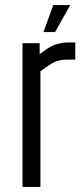

<svg xmlns="http://www.w3.org/2000/svg" viewBox="-20 -740 323 760"><path d="M253 -572H278V-504H244Q208 -504 179 -485Q170 -479 140 -458V0H69V-569H137V-526Q140 -528 152.5 -537Q165 -546 167.5 -547.5Q170 -549 180.5 -555Q191 -561 196.5 -562.5Q202 -564 212 -567Q227 -572 253 -572ZM191 -720H258L198 -613H152Z"/></svg>

Font: Khand
Style: Regular
Weight: 400
Designer: Devanagari: Sanchit Sawaria, Jyotish Sonowal; Latin: Satya Rajpurohit
Foundry: Indian Type Foundry
Version: Version 1.101;PS 1.0;hotconv 1.0.78;makeotf.lib2.5.61930; tt